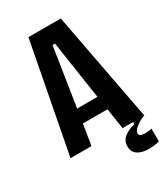

<svg xmlns="http://www.w3.org/2000/svg" viewBox="-201 -751 880 1007"><g transform="rotate(-30 238.5 -248.0)"><path d="M15 0 141 -660H337L462 0H330L311 -125H162L142 0ZM230 -561 175 -208H298L245 -561ZM460 156Q437 162 410 163.5Q383 165 359 159.5Q335 154 319.5 139Q304 124 304 97Q304 60 332.5 40Q361 20 394 13V-5H460V0Q426 13 405 31Q384 49 384 63Q384 77 398.5 80.5Q413 84 431 82.5Q449 81 460 78Z"/></g></svg>

Font: Bricolage Grotesque 10pt Condensed SemiBold
Style: Regular
Weight: 600
Width: 3
Designer: Mathieu Triay
Foundry: Atelier Triay
Version: Version 1.000; ttfautohint (v1.8.4.7-5d5b);gftools[0.9.32]